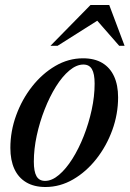

<svg xmlns="http://www.w3.org/2000/svg" viewBox="-20 -738 519 769"><path d="M312.5 -504.5Q358.5 -504.5 389.8 -485.8Q421 -467 437 -432Q453 -397 453 -348Q453 -281 429.8 -217Q406.5 -153 366 -101.5Q325.5 -50 273 -19.5Q220.5 11 162 11Q116.5 11 85 -7.8Q53.5 -26.5 37.5 -61.5Q21.5 -96.5 21.5 -145.5Q21.5 -212.5 44.8 -276.2Q68 -340 108.5 -391.5Q149 -443 201.5 -473.8Q254 -504.5 312.5 -504.5ZM160.5 -13.5Q188 -13.5 216.2 -37.5Q244.5 -61.5 270 -102Q295.5 -142.5 315.5 -193.2Q335.5 -244 347.2 -298Q359 -352 359 -403Q359 -442.5 348.2 -461Q337.5 -479.5 314 -479.5Q286.5 -479.5 258 -455.8Q229.5 -432 204.2 -391.5Q179 -351 159 -300.2Q139 -249.5 127.2 -195.2Q115.5 -141 115.5 -90.5Q115.5 -51 126.2 -32.2Q137 -13.5 160.5 -13.5ZM182 -554.5 342.5 -718H417.5L479 -554.5H457.5L356 -670.5H394L210.5 -554.5Z"/></svg>

Font: Newsreader 60pt Medium
Style: Italic
Weight: 500
Italic angle: -17°
Designer: Hugues Gentile
Foundry: Production Type
Version: Version 1.003